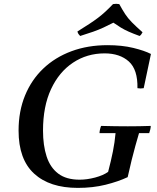

<svg xmlns="http://www.w3.org/2000/svg" viewBox="-20 -946 803 982"><path d="M378 15Q234 15 154.5 -58Q75 -131 75 -278Q75 -377 108 -457.5Q141 -538 201.5 -595.5Q262 -653 345.5 -684Q429 -715 530 -715Q604 -715 661.5 -701Q719 -687 752 -670L715 -495Q699 -492 683 -495Q685 -590 639 -631.5Q593 -673 515 -673Q425 -673 353.5 -625.5Q282 -578 241 -490Q200 -402 200 -278Q200 -202 218.5 -145.5Q237 -89 278 -58Q319 -27 387 -27Q425 -27 466.5 -38Q508 -49 533 -67Q548 -124 557.5 -171.5Q567 -219 571 -265H489Q489 -273 491.5 -284Q494 -295 497 -302Q532 -301 569.5 -300.5Q607 -300 634 -300Q669 -300 693 -300.5Q717 -301 751 -302Q751 -294 748.5 -283.5Q746 -273 743 -265H691Q682 -234 672.5 -200.5Q663 -167 653.5 -128Q644 -89 633 -40Q584 -17 519.5 -1Q455 15 378 15ZM390 -762Q385 -767 381.5 -772Q378 -777 376 -785Q413 -808 438 -824.5Q463 -841 481.5 -855Q500 -869 518 -885.5Q536 -902 558 -925Q574 -928 590 -925Q607 -894 620.5 -873.5Q634 -853 654 -832.5Q674 -812 709 -781Q703 -768 694 -762Q661 -774 638.5 -784Q616 -794 598 -805Q580 -816 560 -830Q533 -816 509 -805Q485 -794 457 -784Q429 -774 390 -762Z"/></svg>

Font: Poltawski Nowy
Style: Italic
Weight: 400
Italic angle: -12°
Designer: Adam Pótawski, Mateusz Machalski, Borys Kosmynka, Ania Wieluska
Foundry: Capitalics.wtf
Version: Version 1.001;gftools[0.9.25]